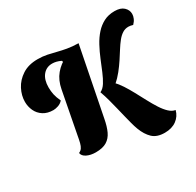

<svg xmlns="http://www.w3.org/2000/svg" viewBox="-181 -928 1295 1269"><g transform="rotate(-30 467.0 -293.5)"><path d="M604 -303 493 -307Q517 -318 535 -346.5Q553 -375 569.5 -414.5Q586 -454 604 -498Q622 -542 644.5 -584Q667 -626 696 -658Q723 -688 758.5 -706.5Q794 -725 841 -725Q887 -725 910.5 -703Q934 -681 934 -651Q934 -635 926.5 -617.5Q919 -600 903 -584Q894 -587 885 -588.5Q876 -590 869 -590Q844 -590 823.5 -577Q803 -564 784.5 -541Q766 -518 747.5 -488.5Q729 -459 708 -427Q687 -395 661.5 -363Q636 -331 604 -303ZM729 138Q669 138 636.5 107Q604 76 584 23Q575 -1 567.5 -29.5Q560 -58 552 -90.5Q544 -123 535.5 -158Q527 -193 517 -230.5Q507 -268 493 -307L604 -313Q625 -293 646.5 -260Q668 -227 689 -188Q710 -149 731 -109.5Q752 -70 773.5 -36.5Q795 -3 818 18.5Q841 40 865 43Q854 86 818.5 112Q783 138 729 138ZM269 22Q230 22 201.5 8Q173 -6 170 -30Q186 -37 194.5 -49.5Q203 -62 208.5 -83Q214 -104 220 -139L280 -452Q292 -516 327 -558Q362 -600 413.5 -624Q465 -648 530 -660L428 -143Q418 -89 401 -52.5Q384 -16 353 3Q322 22 269 22ZM166 -360Q121 -360 90 -380Q59 -400 44 -432.5Q29 -465 29 -501Q29 -549 53 -595.5Q77 -642 124.5 -673Q172 -704 242 -704Q281 -704 314 -697Q347 -690 378 -682Q409 -674 445.5 -667.5Q482 -661 530 -660L379 -604L377 -614Q359 -623 342.5 -627Q326 -631 311 -631Q266 -631 239 -597.5Q212 -564 212 -506Q212 -477 217.5 -451Q223 -425 239 -391Q224 -374 203 -367Q182 -360 166 -360Z"/></g></svg>

Font: Sansita Swashed Light ExtraBold
Style: Regular
Weight: 800
Version: Version 1.003